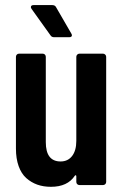

<svg xmlns="http://www.w3.org/2000/svg" viewBox="-20 -720 478 747"><path d="M257.8 -588.9Q259.8 -585 259.8 -583Q259.8 -575.2 249 -575.2H190.9Q181.2 -575.2 176.8 -582L103 -685.1Q100.1 -689.5 100.1 -691.9Q100.1 -700.2 110.8 -700.2H183.1Q194.3 -700.2 198.2 -691.9ZM276.9 -499Q276.9 -503.9 280.5 -507.6Q284.2 -511.2 289.1 -511.2H380.9Q385.7 -511.2 389.4 -507.6Q393.1 -503.9 393.1 -499V-12.2Q393.1 -6.8 389.4 -3.4Q385.7 0 380.9 0H289.1Q284.2 0 280.5 -3.4Q276.9 -6.8 276.9 -12.2V-34.2Q276.9 -37.1 275.1 -38.1Q273.4 -39.1 271 -36.1Q242.7 6.8 178.2 6.8Q148.9 6.8 125 -1.7Q101.1 -10.3 82 -27.3Q63 -44.4 52.5 -73.7Q42 -103 42 -142.1V-499Q42 -503.9 45.4 -507.6Q48.8 -511.2 54.2 -511.2H146Q151.4 -511.2 154.8 -507.6Q158.2 -503.9 158.2 -499V-167Q158.2 -91.8 215.8 -91.8Q244.1 -91.8 260.5 -113Q276.9 -134.3 276.9 -171.9Z"/></svg>

Font: Barlow Condensed SemiBold
Style: Regular
Weight: 600
Width: 3
Designer: Jeremy Tribby
Foundry: Tribby Type
Version: Version 1.422;hotconv 1.0.109;makeotfexe 2.5.65596